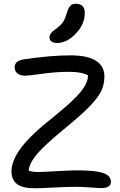

<svg xmlns="http://www.w3.org/2000/svg" viewBox="-20 -1050 647 1037"><path d="M288.1 -817.9Q268.1 -817.9 257.6 -826.2Q247.1 -834.5 247.1 -849.1Q247.1 -858.4 252.9 -866.9Q258.8 -875.5 264.9 -880.6Q271 -885.7 288.1 -898.9Q312 -917 322.3 -933.8Q332.5 -950.7 341.8 -981.9Q349.6 -1009.3 360.6 -1019.5Q371.6 -1029.8 388.2 -1029.8Q438 -1029.8 438 -980Q438 -919.4 389.6 -868.7Q341.3 -817.9 288.1 -817.9ZM167 -33.2Q100.1 -33.2 71 -56.6Q42 -80.1 42 -125Q42 -181.6 93.3 -251.2Q144.5 -320.8 277.8 -425.8Q377 -505.9 416.5 -554.9Q456.1 -604 455.1 -643.1Q422.4 -662.1 351.1 -662.1Q283.2 -662.1 208 -651.6Q132.8 -641.1 116.2 -641.1Q90.8 -641.1 75 -652.8Q59.1 -664.6 59.1 -687Q59.1 -720.7 106 -729Q251 -751 360.8 -751Q452.6 -751 498.3 -721.7Q543.9 -692.4 543.9 -637.2Q543.9 -594.2 527.1 -558.8Q510.3 -523.4 464.4 -475.8Q418.5 -428.2 326.2 -353Q220.7 -266.1 179.9 -218Q139.2 -169.9 134.8 -128.9Q154.3 -121.1 181.2 -121.1Q214.4 -121.1 286.9 -125.5Q359.4 -129.9 400.9 -129.9Q494.6 -129.9 536.9 -115.5Q579.1 -101.1 579.1 -68.8Q579.1 -34.2 527.8 -34.2Q510.3 -34.2 468.8 -37.6Q427.2 -41 383.8 -41Q342.3 -41 269.8 -37.1Q197.3 -33.2 167 -33.2Z"/></svg>

Font: Shantell Sans Bouncy
Style: Regular
Weight: 400
Designer: Stephen Nixon, Anya Danilova, Shantell Martin
Foundry: Arrow Type
Version: Version 1.006;[9816181b4]